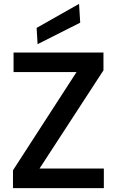

<svg xmlns="http://www.w3.org/2000/svg" viewBox="-20 -971 603 991"><path d="M47 0V-92L375 -599H50V-700H514V-608L184 -101H516V0ZM174 -743 169 -827 388 -951 394 -854Z"/></svg>

Font: DM Sans 20pt SemiBold
Style: Regular
Weight: 600
Version: Version 4.004;gftools[0.9.30]